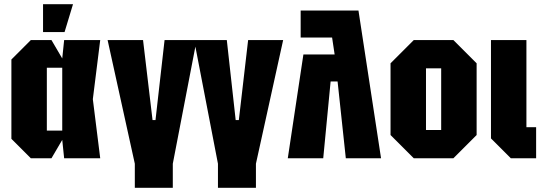

<svg xmlns="http://www.w3.org/2000/svg" viewBox="-20 -750 2571 910"><path d="M126 0 34 -92V-468L126 -560H224L275 -473L284 -560H455L420 -280L455 0H284L275 -87L224 0ZM202 -131H275V-429H202ZM184 -598V-730H326L286 -598Z M619 26 490 -560H658L703 -181H717L760 -560H1055L1097 -181H1112L1156 -560H1322L1193 26V140H1013V26L906 -529L799 26V140H619Z M1405 -700H1679L1786 0H1619L1580 -364H1547L1512 0H1344L1418 -492H1566L1554 -572H1405Z M1831 -110V-450L1941 -560H2129L2239 -450V-110L2129 0H1941ZM1999 -134H2071V-426H1999Z M2307 -560H2475V-147H2521V0H2401L2307 -94Z"/></svg>

Font: Tektur Condensed
Style: Bold
Weight: 700
Width: 3
Designer: Adam Jagosz
Foundry: Adam Jagosz
Version: Version 1.005;gftools[0.9.30]